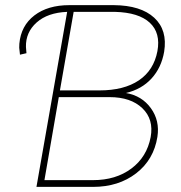

<svg xmlns="http://www.w3.org/2000/svg" viewBox="-20 -731 709 751"><path d="M122.6 0 242.7 -684.6Q166.5 -681.6 123.3 -643.1Q80.1 -604.5 81.5 -547.4L83.5 -522.9L58.1 -517.1L55.2 -544.4L55.7 -560.1Q62 -630.4 114.5 -670.7Q167 -710.9 251.5 -710.9H425.3Q530.8 -710 583.3 -661.6Q635.7 -613.3 622.1 -528.8Q611.3 -466.3 572.8 -424.1Q534.2 -381.8 472.7 -367.2Q535.2 -356.4 570.3 -307.6Q605.5 -258.8 595.7 -195.8Q581.5 -106.4 512.7 -53.2Q443.8 0 344.2 0ZM210 -351.1 153.8 -26.4H343.8Q433.1 -26.4 493.9 -71.8Q554.7 -117.2 569.3 -194.8Q582 -264.2 536.9 -307.6Q491.7 -351.1 408.7 -351.1ZM214.4 -377.4H369.1Q464.8 -377.4 523.2 -416.7Q581.5 -456.1 595.7 -530.8Q608.9 -602.1 565.9 -642.1Q522.9 -682.1 429.7 -684.6H268.1Z"/></svg>

Font: Roboto Thin
Style: Italic
Weight: 250
Italic angle: -12°
Designer: Google
Version: Version 2.134; 2016